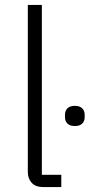

<svg xmlns="http://www.w3.org/2000/svg" viewBox="-20 -760 366 780"><path d="M156 0Q125 0 109 -17Q93 -34 93 -62V-740H150V-50H229V0ZM284 -248Q264 -248 254 -258Q244 -268 244 -284V-294Q244 -310 254 -320Q264 -330 284 -330Q304 -330 314 -320Q324 -310 324 -294V-284Q324 -268 314 -258Q304 -248 284 -248Z"/></svg>

Font: IBM Plex Sans Hebrew Light
Style: Regular
Weight: 300
Designer: Mike Abbink, Paul van der Laan, Pieter van Rosmalen, Yanek Iontef
Foundry: Bold Monday
Version: Version 1.2